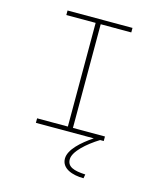

<svg xmlns="http://www.w3.org/2000/svg" viewBox="-123 -714 871 1025"><g transform="rotate(15 312.5 -201.5)"><path d="M114 0H434C373 41 313 94 313 144C313 198 373 220 436 220L440 198C375 195 339 182 339 141C339 98 403 41 469 0H489V-25H312V-598H481V-623H122V-598H284V-25H114Z"/></g></svg>

Font: Inconsolata Expanded ExtraLight
Style: Regular
Weight: 200
Width: 7
Monospace: yes
Designer: Raph Levien, Cyreal, Brenton Simpson
Foundry: Raph Levien, Cyreal, Google
Version: Version 3.100